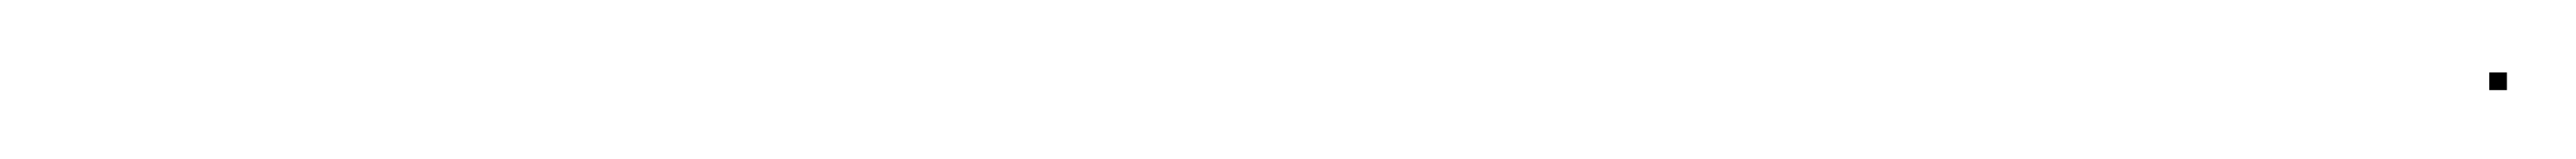

<svg xmlns="http://www.w3.org/2000/svg" viewBox="-20 -194 730 45"><path d="M685.5 -168.5H690.5V-173.5H685.5Z"/></svg>

Font: FRB American Cursive Just Endings
Style: Italic
Weight: 400
Italic angle: -25°
Version: Version 2.0;Modular Font Editor K font №1